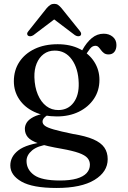

<svg xmlns="http://www.w3.org/2000/svg" viewBox="-20 -704 652 977"><path d="M350.5 -22.5Q287.5 -35.5 254.2 -45Q221 -54.5 208.8 -63.8Q196.5 -73 196.5 -85Q196.5 -95.5 205.2 -105Q214 -114.5 230.5 -122.5L217 -128.5Q174.5 -121.5 150.2 -108.8Q126 -96 116.2 -80.5Q106.5 -65 106.5 -48.5Q106.5 -24 121.5 -6Q136.5 12 176.8 26Q217 40 293.5 53Q349.5 63 381 74.2Q412.5 85.5 425 100Q437.5 114.5 437.5 134Q437.5 158.5 420.8 176.8Q404 195 370.2 204.8Q336.5 214.5 285 214.5Q192 214.5 153.5 186.8Q115 159 115 115Q115 85 143.5 61.2Q172 37.5 227 31L214.5 17.5Q115 29 73.8 60.8Q32.5 92.5 32.5 138Q32.5 187.5 89.2 220Q146 252.5 268 252.5Q393.5 252.5 460.8 211.5Q528 170.5 528 106Q528 71.5 511 46.8Q494 22 455 5Q416 -12 350.5 -22.5ZM381.5 -422 410.5 -415.5Q426.5 -441.5 438.2 -456.2Q450 -471 465.5 -471Q475 -471 481.5 -464.2Q488 -457.5 494 -449Q500 -440.5 509 -433.8Q518 -427 532.5 -427Q551.5 -427 562 -440Q572.5 -453 572.5 -475Q572.5 -501 553.8 -516.8Q535 -532.5 507.5 -532.5Q474.5 -532.5 447.5 -510.5Q420.5 -488.5 398.5 -448.5ZM486 -297.5Q486 -348 459.8 -389.2Q433.5 -430.5 385.8 -454.8Q338 -479 273.5 -479Q206.5 -479 156.2 -455Q106 -431 78.2 -388.5Q50.5 -346 50.5 -290.5Q50.5 -239.5 77.8 -198.8Q105 -158 154.2 -134.8Q203.5 -111.5 269.5 -111.5Q332 -111.5 380.8 -135.2Q429.5 -159 457.8 -201Q486 -243 486 -297.5ZM258 -446.5Q312.5 -447 345.5 -401.2Q378.5 -355.5 380.5 -281.5Q382.5 -219.5 354.5 -182Q326.5 -144.5 278 -144Q242.5 -143.5 215.5 -164.2Q188.5 -185 172.5 -222.8Q156.5 -260.5 155 -311Q154 -350.5 166.5 -381Q179 -411.5 202.5 -429Q226 -446.5 258 -446.5ZM276 -620.5H235.5L361.5 -525Q369.5 -520 376.8 -519.5Q384 -519 389 -522.5Q393 -526 393 -532Q393 -538 387 -545.5L292.5 -663Q283.5 -673.5 275.5 -679Q267.5 -684.5 256 -684.5Q244.5 -684.5 236 -679Q227.5 -673.5 218 -663L124.5 -545.5Q118 -538 118.2 -532Q118.5 -526 122.5 -522.5Q128 -519 135 -519.5Q142 -520 150 -525Z"/></svg>

Font: Fraunces 11pt
Style: Regular
Weight: 400
Version: Version 1.000;[b76b70a41]